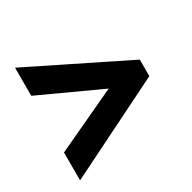

<svg xmlns="http://www.w3.org/2000/svg" viewBox="-115 -711 703 704"><g transform="rotate(-30 236.5 -358.5)"><path d="M32 -238 291 -359 32 -478V-597L443 -394V-324L32 -120Z"/></g></svg>

Font: Noto Sans Armenian ExtraCondensed
Style: Bold
Weight: 700
Width: 2
Designer: Monotype Design Team
Foundry: Monotype Imaging Inc.
Version: Version 2.008; ttfautohint (v1.8.4.7-5d5b)